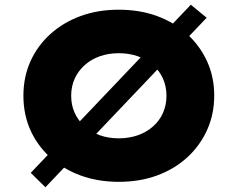

<svg xmlns="http://www.w3.org/2000/svg" viewBox="-20 -759 1007 812"><path d="M172 33 110 -28 787 -739 854 -684ZM483 10Q394 10 320.5 -17Q247 -44 192.5 -93.5Q138 -143 108.5 -209Q79 -275 79 -354Q79 -433 108.5 -499Q138 -565 192.5 -614.5Q247 -664 320.5 -691Q394 -718 482 -718Q571 -718 644.5 -691Q718 -664 772 -614.5Q826 -565 856 -499Q886 -433 886 -355Q886 -276 856 -209.5Q826 -143 772 -93.5Q718 -44 644.5 -17Q571 10 483 10ZM482 -174Q526 -174 563 -187Q600 -200 627.5 -224.5Q655 -249 669.5 -282Q684 -315 684 -354Q684 -393 669.5 -426Q655 -459 627.5 -483.5Q600 -508 563 -521Q526 -534 482 -534Q439 -534 402 -521Q365 -508 337.5 -483Q310 -458 295.5 -425.5Q281 -393 281 -354Q281 -315 295.5 -282.5Q310 -250 337.5 -225Q365 -200 402 -187Q439 -174 482 -174Z"/></svg>

Font: Lexend Exa ExtraBold
Style: Regular
Weight: 800
Designer: Bonnie Shaver-Troup, Thomas Jockin
Foundry: Lexend
Version: Version 1.007